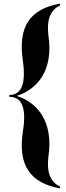

<svg xmlns="http://www.w3.org/2000/svg" viewBox="-20 -874 358 1049"><path d="M308 155Q186 134 135 58.5Q84 -17 105 -156Q136 -345 31 -345V-355Q131 -355 105 -541Q84 -682 134.5 -757.5Q185 -833 308 -854V-844Q230 -809 244 -684Q266 -538 205 -448Q157 -377 71 -350Q157 -323 205 -252Q266 -160 244 -15Q230 110 308 145Z"/></svg>

Font: Gloock
Style: Regular
Weight: 400
Designer: Duarte Pinto
Foundry: Duarte Pinto
Version: Version 1.000